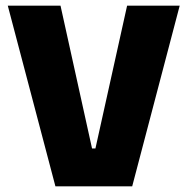

<svg xmlns="http://www.w3.org/2000/svg" viewBox="-20 -659 663 679"><path d="M176 0 7.5 -639H194L305.5 -134H317.5L429.5 -639H615.5L447.5 0Z"/></svg>

Font: Anek Odia Medium ExtraBold
Style: Regular
Weight: 800
Version: Version 1.003